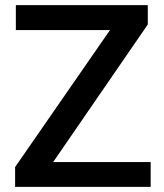

<svg xmlns="http://www.w3.org/2000/svg" viewBox="-20 -731 643 751"><path d="M569.3 -97.2V0H39.1V-77.6L410.2 -613.3H42V-710.9H558.1V-635.3L188 -97.2Z"/></svg>

Font: Vazirmatn UI FD Medium
Style: Regular
Weight: 500
Designer: Saber Rastikerdar
Foundry: Saber Rastikerdar
Version: Version 33.003